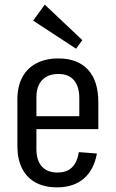

<svg xmlns="http://www.w3.org/2000/svg" viewBox="-20 -800 499 828"><path d="M226 8Q172 8 133.5 -13Q95 -34 75 -74Q55 -114 55 -169V-371Q55 -427 76 -466.5Q97 -506 137 -527Q177 -548 232 -548Q314 -548 359 -500Q404 -452 404 -359V-243H122V-299H337L322 -265V-376Q322 -427 299 -454Q276 -481 232 -481Q187 -481 162 -455Q137 -429 137 -380V-158Q137 -108 160.5 -82Q184 -56 228 -56Q268 -56 290.5 -78Q313 -100 320 -144L398 -138Q385 -67 341 -29.5Q297 8 226 8ZM335 -627 308 -590 123 -711 173 -780Z"/></svg>

Font: Pathway Extreme Condensed
Style: Regular
Weight: 400
Width: 3
Version: Version 1.001;gftools[0.9.26]